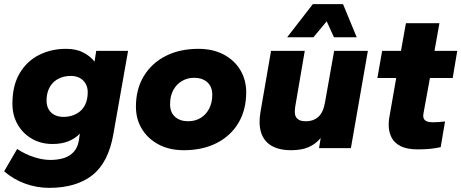

<svg xmlns="http://www.w3.org/2000/svg" viewBox="-28 -716 2230 928"><path d="M209 192Q150 192 93.5 171.5Q37 151 -8 112L55 4Q94 30 136.5 43.5Q179 57 215 57Q252 57 280.5 48Q309 39 328 18.5Q347 -2 353 -36L358 -70Q335 -46 302 -33Q269 -20 226 -20Q170 -20 126 -45.5Q82 -71 57 -115Q32 -159 32 -215Q32 -302 66.5 -361Q101 -420 160 -450Q219 -480 291 -480Q341 -480 375 -462Q409 -444 429 -418L437 -470H591L520 -68Q496 70 418 131Q340 192 209 192ZM279 -151Q305 -151 327 -159.5Q349 -168 364.5 -183Q380 -198 388 -220.5Q396 -243 396 -271Q396 -295 385 -313Q374 -331 356 -340Q338 -349 314 -349Q288 -349 266 -340.5Q244 -332 229 -317Q214 -302 205.5 -280Q197 -258 197 -229Q197 -205 207.5 -187Q218 -169 236.5 -160Q255 -151 279 -151Z M861 10Q791 10 739 -17.5Q687 -45 658 -92.5Q629 -140 629 -200Q629 -285 667 -348Q705 -411 773 -445.5Q841 -480 931 -480Q1001 -480 1053 -452.5Q1105 -425 1133.5 -377.5Q1162 -330 1162 -270Q1162 -185 1124.5 -122Q1087 -59 1019 -24.5Q951 10 861 10ZM881 -130Q915 -130 941 -145.5Q967 -161 982.5 -190Q998 -219 998 -258Q998 -297 974 -318.5Q950 -340 910 -340Q878 -340 851.5 -324.5Q825 -309 809.5 -280.5Q794 -252 794 -212Q794 -173 818 -151.5Q842 -130 881 -130Z M1379 10Q1320 10 1283.5 -12Q1247 -34 1234 -75.5Q1221 -117 1231 -175L1282 -470H1445L1399 -201Q1397 -187 1397 -174Q1397 -161 1402 -151.5Q1407 -142 1418.5 -136Q1430 -130 1450 -130Q1488 -130 1511.5 -152Q1535 -174 1543 -222L1587 -470H1750L1668 0H1514L1522 -49Q1498 -20 1464 -5Q1430 10 1379 10ZM1360 -536 1484 -696H1630L1696 -536H1586L1551 -613L1487 -536Z M1992 6Q1939 6 1908.5 -9.5Q1878 -25 1865 -50.5Q1852 -76 1851 -104Q1850 -132 1855 -156L1887 -339H1796L1819 -470H1910L1934 -604H2096L2072 -470H2182L2160 -339H2050L2019 -169Q2016 -153 2020 -143.5Q2024 -134 2035 -129.5Q2046 -125 2064 -125Q2077 -125 2093.5 -126Q2110 -127 2123 -129L2102 -5Q2082 0 2054.5 3Q2027 6 1992 6Z"/></svg>

Font: Gantari ExtraBold
Style: Italic
Weight: 800
Italic angle: -10°
Designer: Anugrah Pasau
Foundry: Lafontype
Version: Version 1.000